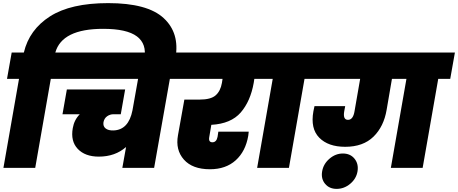

<svg xmlns="http://www.w3.org/2000/svg" viewBox="-20 -1077 2939 1232"><path d="M306 -571 206 0H2L102 -571H25L55 -740H133Q168 -887 301 -972Q434 -1057 674 -1057Q926 -1057 1030 -961Q1134 -865 1106 -706L1103 -689H904L906 -701Q923 -795 858.5 -843.5Q794 -892 642 -892Q378 -892 335 -740H412L382 -571Z M359 -571 389 -740H1176L1146 -571H1070L969 0H765L789 -134Q719 -72 614 -72Q526 -72 479 -121.5Q432 -171 447 -255Q456 -308 492 -344H381L409 -503H783L755 -344H709Q686 -344 667.5 -331Q649 -318 644 -293Q640 -267 657.5 -253Q675 -239 708 -240Q805 -243 830 -369L866 -571Z M1125 -571 1155 -740H1705L1675 -571H1612L1608 -545Q1587 -427 1524.5 -355Q1462 -283 1336 -276L1323 -199Q1316 -164 1343 -164Q1369 -164 1376 -199L1381 -232H1576Q1574 -213 1573 -206Q1556 -106 1492.5 -48.5Q1429 9 1327 9Q1215 9 1160 -53Q1105 -115 1122 -209L1163 -438H1261Q1333 -438 1364 -465.5Q1395 -493 1404 -545L1408 -571Z M1630 0 1730 -571H1653L1683 -740H2040L2010 -571H1934L1834 0Z M2488 0 2588 -571H2495L2461 -373Q2443 -265 2376.5 -200Q2310 -135 2195 -135Q2086 -135 2028.5 -193.5Q1971 -252 1991 -363Q1995 -385 1998 -396H2195L2189 -364Q2179 -308 2213 -308Q2246 -308 2255 -364L2291 -571H1988L2018 -740H2899L2869 -571H2792L2692 0ZM2140 135Q2093 135 2066 102.5Q2039 70 2047 23Q2055 -25 2094 -58.5Q2133 -92 2180 -92Q2228 -92 2255 -58.5Q2282 -25 2274 23Q2266 70 2227 102.5Q2188 135 2140 135Z"/></svg>

Font: Poppins Black
Style: Italic
Weight: 900
Italic angle: -10°
Designer: Ninad Kale (Devanagari), Jonny Pinhorn (Latin)
Foundry: Indian Type Foundry
Version: Version 3.200;PS 1.000;hotconv 16.6.54;makeotf.lib2.5.65590